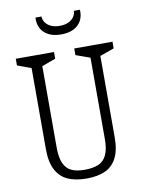

<svg xmlns="http://www.w3.org/2000/svg" viewBox="-101 -1012 822 1093"><g transform="rotate(-10 310.0 -465.5)"><path d="M110 -192V-685L121.5 -658L30.5 -691.5V-730H251.5V-691.5L160.5 -658L172 -690V-191.5Q172 -133.5 187.2 -100Q202.5 -66.5 232.5 -52.8Q262.5 -39 310 -39.5Q358 -40 388.5 -53.5Q419 -67 434.8 -100.2Q450.5 -133.5 450.5 -191.5V-690L462 -658L368.5 -691.5V-730H589.5V-691.5L496 -658L507.5 -685V-192Q507.5 -116.5 483.5 -71.5Q459.5 -26.5 416 -7.5Q372.5 11.5 310 11.5Q247.5 11.5 203.5 -7.5Q159.5 -26.5 134.8 -71.5Q110 -116.5 110 -192ZM181.5 -941.5H216.5Q216.5 -924 227 -907.8Q237.5 -891.5 258.5 -881.2Q279.5 -871 310 -871Q340.5 -871 361.5 -881.2Q382.5 -891.5 393 -907.8Q403.5 -924 403.5 -941.5H438.5Q441 -906.5 426.8 -879.2Q412.5 -852 382.8 -836.8Q353 -821.5 310 -821.5Q267 -821.5 237.2 -836.8Q207.5 -852 193.2 -879.2Q179 -906.5 181.5 -941.5Z"/></g></svg>

Font: Monaspace Xenon Var ExtraLight
Style: Regular
Weight: 200
Designer: Riley Cran and the Lettermatic Team
Version: Version 1.200 (Monaspace Xenon Var)